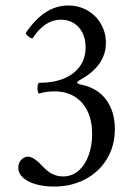

<svg xmlns="http://www.w3.org/2000/svg" viewBox="-20 -671 507 702"><path d="M46.9 -58.6Q46.9 -69.8 52 -78.9Q57.1 -87.9 65.2 -93Q73.2 -98.1 80.6 -98.1Q93.3 -98.1 106.4 -89.4Q119.6 -80.6 136.7 -62Q153.3 -43.9 171.4 -34.9Q189.5 -25.9 210.4 -25.9Q243.7 -25.9 267.8 -47.4Q292 -68.8 304.4 -104.2Q316.9 -139.6 316.9 -180.7Q316.9 -227.5 300.8 -262.7Q284.7 -297.9 253.4 -317.4Q222.2 -336.9 179.2 -336.9Q147 -336.9 124 -329.1Q120.6 -329.1 118.9 -334.2Q117.2 -339.4 117.2 -349.1Q117.2 -368.2 124 -368.2Q174.3 -368.2 212.6 -383.5Q251 -398.9 272 -428.5Q293 -458 293 -498.5Q293 -529.3 281 -552.2Q269 -575.2 248.5 -587.2Q228 -599.1 202.6 -599.1Q173.3 -599.1 147.5 -582.3Q121.6 -565.4 100.1 -532.2Q98.1 -529.8 94.5 -531Q90.8 -532.2 84.5 -537.1Q78.1 -542.5 75.7 -546.1Q73.2 -549.8 75.2 -551.8Q108.9 -601.6 147.2 -626.2Q185.5 -650.9 229.5 -650.9Q268.1 -650.9 299.6 -632.8Q331.1 -614.7 349.1 -583.5Q367.2 -552.2 367.2 -514.2Q367.2 -473.6 344.7 -440.4Q322.3 -407.2 277.8 -381.8Q270 -377.4 266.1 -374.5Q262.2 -371.6 262.2 -369.6Q262.2 -367.2 265.6 -365Q269 -362.8 275.9 -361.8Q336.4 -349.6 368.2 -306.4Q399.9 -263.2 399.9 -199.2Q399.9 -136.7 370.4 -88.9Q340.8 -41 290.3 -14.9Q239.7 11.2 178.2 11.2Q143.1 11.2 113 3.2Q83 -4.9 64.9 -20.8Q46.9 -36.6 46.9 -58.6Z"/></svg>

Font: Junicode Two Beta VF
Style: Regular
Weight: 400
Designer: Peter S. Baker
Foundry: Briery Creek Software
Version: Version 1.031 beta; ttfautohint (v1.8.1.43-b0c9)